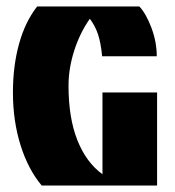

<svg xmlns="http://www.w3.org/2000/svg" viewBox="-20 -574 540 594"><path d="M109 0Q67 -50 43.5 -125Q20 -200 20 -288Q20 -370 39 -438.5Q58 -507 95 -554H411Q432 -532 448.5 -488Q465 -444 465 -400H296Q292 -441 283.5 -467Q275 -493 258 -516Q227 -472 209.5 -417Q192 -362 192 -309Q192 -209 219.5 -140Q247 -71 297 -35V-288H466V0Z"/></svg>

Font: Tac One
Style: Regular
Weight: 400
Designer: Oluseyi Olusanya, David Udoh, Eyiyemi Adegbite, Mirko Velimirović
Version: Version 1.003; ttfautohint (v1.8.4.7-5d5b)